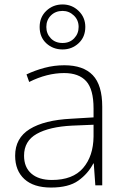

<svg xmlns="http://www.w3.org/2000/svg" viewBox="-20 -832 561 862"><path d="M269 -539Q354 -539 396.5 -494.5Q439 -450 439 -353V0H408L401 -98H399Q375 -52 331.5 -21Q288 10 209 10Q131 10 89.5 -28Q48 -66 48 -133Q48 -212 113.5 -252.5Q179 -293 300 -299L400 -305V-345Q400 -431 367 -467.5Q334 -504 268 -504Q191 -504 111 -464L99 -498Q137 -516 180 -527.5Q223 -539 269 -539ZM304 -268Q202 -263 145 -231Q88 -199 88 -133Q88 -81 121 -52.5Q154 -24 213 -24Q307 -24 353 -77.5Q399 -131 400 -219V-272ZM261 -610Q218 -610 188 -637.5Q158 -665 158 -711Q158 -755 188 -783.5Q218 -812 261 -812Q303 -812 333 -783Q363 -754 363 -711Q363 -666 333 -638Q303 -610 261 -610ZM261 -639Q293 -639 313 -660Q333 -681 333 -711Q333 -742 311.5 -762.5Q290 -783 261 -783Q229 -783 208.5 -762.5Q188 -742 188 -711Q188 -681 208 -660Q228 -639 261 -639Z"/></svg>

Font: Noto Sans Thai ExtraLight
Style: Regular
Weight: 200
Designer: Monotype Design Team
Foundry: Monotype Imaging Inc.
Version: Version 2.001; ttfautohint (v1.8.4.7-5d5b)